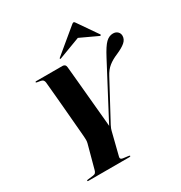

<svg xmlns="http://www.w3.org/2000/svg" viewBox="-204 -1048 1129 1195"><g transform="rotate(-30 360.0 -450.5)"><path d="M387 -4.5Q387 0 378.5 0H83Q77.5 0 77.5 -3.5Q77.5 -7.5 84 -8.5L125 -13.5Q138 -15 143.5 -22.2Q149 -29.5 151 -38.5L196 -205Q199 -217 199 -228Q199 -239 198 -251.5Q197.5 -259 194.8 -290.5Q192 -322 188.2 -366.8Q184.5 -411.5 180.2 -460.5Q176 -509.5 172 -553.2Q168 -597 165.2 -626.5Q162.5 -656 162 -661Q160 -675.5 152.2 -681.5Q144.5 -687.5 114.5 -691Q106.5 -692 106.5 -696Q106.5 -700 113 -700H302Q323.5 -700 325.5 -677.5Q326 -672 329 -641.5Q332 -611 336.2 -565.5Q340.5 -520 345.2 -468.2Q350 -416.5 354.5 -368Q359 -319.5 362.5 -283Q366 -246.5 367 -232L565.5 -608.5Q599 -672.5 622.5 -695.2Q646 -718 674 -718Q694.5 -718 707 -706Q719.5 -694 719.5 -675.5Q719 -650 697.2 -631.2Q675.5 -612.5 632.5 -594Q594 -578 567.5 -556.8Q541 -535.5 522 -499L378 -231Q368 -211.5 365 -198L323.5 -33Q320 -16.5 340.5 -14L378.5 -9Q387 -8 387 -4.5ZM319 -746Q312.5 -743.5 310.5 -745.5Q308.5 -748 313 -752.5L482.5 -893Q491.5 -901 496.5 -901Q502 -901 507 -893L604 -752.5Q607 -748 602.5 -745.5Q600.5 -743.5 595.5 -746L472 -803.5Z"/></g></svg>

Font: Fraunces 144pt S000
Style: Bold Italic
Weight: 700
Italic angle: -16°
Version: Version 1.000; ttfautohint (v1.8.3)